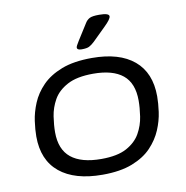

<svg xmlns="http://www.w3.org/2000/svg" viewBox="-81 -796 853 879"><g transform="rotate(-10 345.5 -356.0)"><path d="M326 6Q197 6 127 -51.5Q57 -109 57 -219Q57 -250 62.5 -290Q68 -330 85.5 -372Q103 -414 137.5 -449.5Q172 -485 228.5 -507Q285 -529 370 -529Q497 -529 565.5 -471.5Q634 -414 634 -304Q634 -273 628.5 -232.5Q623 -192 605.5 -150.5Q588 -109 554.5 -73.5Q521 -38 465 -16Q409 6 326 6ZM333 -66Q408 -66 451 -89.5Q494 -113 514.5 -149.5Q535 -186 541 -226.5Q547 -267 547 -300Q547 -381 500.5 -419Q454 -457 363 -457Q287 -457 242.5 -433Q198 -409 177.5 -372.5Q157 -336 151 -296Q145 -256 145 -223Q145 -143 192.5 -104.5Q240 -66 333 -66ZM331 -576Q310 -576 310 -588Q310 -594 324 -616L372 -692Q380 -705 392.5 -711.5Q405 -718 437 -718Q483 -718 483 -703Q483 -690 452 -660L391 -600Q377 -587 366 -581.5Q355 -576 331 -576Z"/></g></svg>

Font: Asap Expanded Expanded Regular
Style: Italic
Weight: 400
Width: 7
Italic angle: -6°
Designer: Pablo Cosgaya
Foundry: Omnibus-Type
Version: Version 3.001; ttfautohint (v1.8.4.7-5d5b)